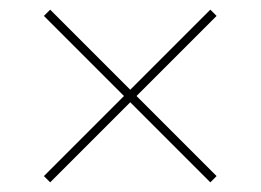

<svg xmlns="http://www.w3.org/2000/svg" viewBox="-20 -539 540 398"><path d="M84 -161 71 -174 237 -340 71 -506 84 -519 250 -353 416 -519 429 -506 263 -340 429 -174 416 -161 250 -327Z"/></svg>

Font: Iosevka Slab Thin
Style: Regular
Weight: 100
Monospace: yes
Designer: Belleve Invis
Foundry: Belleve Invis
Version: Version 11.1.0; ttfautohint (v1.8.3)